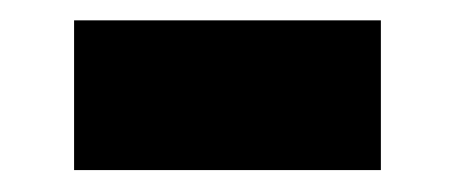

<svg xmlns="http://www.w3.org/2000/svg" viewBox="-20 -374 436 184"><path d="M51 -211V-354.5H345V-211Z"/></svg>

Font: Geologica Roman
Style: Bold
Weight: 700
Designer: Sindre Bremnes, Frode Helland
Foundry: Monokrom Skriftforlag AS
Version: Version 1.010;gftools[0.9.28]